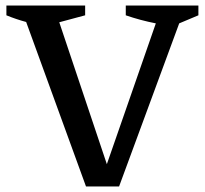

<svg xmlns="http://www.w3.org/2000/svg" viewBox="-20 -670 736 690"><path d="M289 0 74 -591Q37 -601 3 -615V-650H286V-615L193 -590L364 -80L540 -586Q484 -597 432 -615V-650H693V-615L624 -586L408 0Z"/></svg>

Font: Piazzolla Medium
Style: Regular
Weight: 500
Designer: Juan Pablo del Peral
Foundry: Huerta Tipografica
Version: Version 1.330